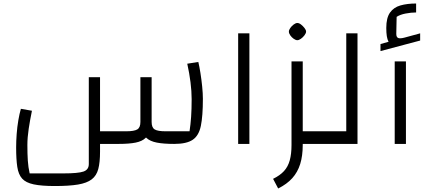

<svg xmlns="http://www.w3.org/2000/svg" viewBox="-20 -820 2439 1094"><path d="M292 240Q217 240 172 230.5Q127 221 106 197.5Q85 174 78.5 131Q72 88 72 21Q72 -16 75 -56.5Q78 -97 84.5 -135Q91 -173 99 -200L162 -189Q151 -136 143.5 -86Q136 -36 136 6Q136 57 138.5 95Q141 133 149 168H342Q425 168 455.5 157.5Q486 147 486 115V-380H550V45Q550 105 540 143Q530 181 502.5 202Q475 223 424.5 231.5Q374 240 292 240ZM550 0V-72H700Q744 -72 762 -82.5Q780 -93 780 -125V-380H844V-175Q844 -122 836.5 -87.5Q829 -53 809.5 -34Q790 -15 753 -7.5Q716 0 655 0ZM973 0Q912 0 873.5 -7.5Q835 -15 814.5 -34Q794 -53 787 -87.5Q780 -122 780 -175V-380H844V-125Q844 -93 861.5 -82.5Q879 -72 922 -72H1060Q1066 -111 1069 -154.5Q1072 -198 1072 -255Q1072 -300 1065.5 -351.5Q1059 -403 1047 -457L1110 -467Q1116 -442 1122 -404.5Q1128 -367 1132 -327Q1136 -287 1136 -257Q1136 -159 1124.5 -103Q1113 -47 1078 -23.5Q1043 0 973 0Z M1337 0V-630H1401V0Z M1705 0V-72H1810V0ZM1565 254 1536 199Q1575 180 1598 155Q1621 130 1631 93.5Q1641 57 1641 6V-470H1705V6Q1705 68 1690.5 114.5Q1676 161 1645.5 195Q1615 229 1565 254ZM1810 0V-72Q1823 -72 1826.5 -62.5Q1830 -53 1830 -36Q1830 -20 1826.5 -10Q1823 0 1810 0ZM1674 -591Q1665 -591 1653.5 -599Q1642 -607 1634 -618.5Q1626 -630 1626 -640Q1626 -649 1634 -660.5Q1642 -672 1653.5 -680.5Q1665 -689 1674 -689Q1684 -689 1695 -680.5Q1706 -672 1715 -660.5Q1724 -649 1724 -640Q1724 -631 1715 -619Q1706 -607 1694.5 -599Q1683 -591 1674 -591Z M1811 0V-72H1953V-630H2017V0ZM1811 0Q1798 0 1794.5 -10Q1791 -20 1791 -36Q1791 -53 1794.5 -62.5Q1798 -72 1811 -72Z M2229 0V-470H2293V0ZM2148 -529V-569L2194 -582Q2187 -595 2184 -614Q2181 -633 2181 -661Q2181 -718 2202 -748Q2223 -778 2261.5 -789Q2300 -800 2351 -800V-749Q2323 -749 2291.5 -743Q2260 -737 2240 -724L2238 -627Q2238 -608 2249 -603.5Q2260 -599 2286 -606L2374 -630V-589Z"/></svg>

Font: Changa Light
Style: Regular
Weight: 300
Designer: Eduardo Rodriguez Tunni
Foundry: Eduardo Rodriguez Tunni
Version: Version 3.002; ttfautohint (v1.8.2)